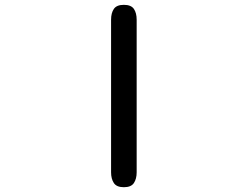

<svg xmlns="http://www.w3.org/2000/svg" viewBox="-20 -783 1040 806"><path d="M500 2.9Q469.7 2.9 458 -14.6Q446.3 -32.2 446.3 -59.6V-700.2Q446.3 -728.5 458 -745.6Q469.7 -762.7 500 -762.7Q530.3 -762.7 542 -745.6Q553.7 -728.5 553.7 -700.2V-59.6Q553.7 -32.2 542 -14.6Q530.3 2.9 500 2.9Z"/></svg>

Font: Kosugi Maru
Style: Regular
Weight: 400
Designer: MOTOYA
Version: Version 4.002